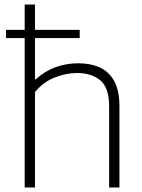

<svg xmlns="http://www.w3.org/2000/svg" viewBox="-20 -828 629 848"><path d="M89 0V-660H6.5V-696H89V-808H134.5V-696H332V-660H134.5V-477.5H138Q176 -513 224.2 -530.8Q272.5 -548.5 326 -548.5Q380 -548.5 420.8 -530Q461.5 -511.5 484.5 -469.8Q507.5 -428 507.5 -359V0H462V-358Q462 -441 423 -473.2Q384 -505.5 320 -505.5Q272.5 -505.5 222.2 -486Q172 -466.5 134.5 -421.5V0Z"/></svg>

Font: Encode Sans SemiExpanded SemiExpanded ExtraLight
Style: Regular
Weight: 200
Width: 6
Designer: Multiple Designers
Foundry: Impallari Type
Version: Version 3.000; ttfautohint (v1.8.3) -l 8 -r 50 -G 200 -x 14 